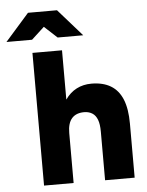

<svg xmlns="http://www.w3.org/2000/svg" viewBox="-138 -960 773 1009"><g transform="rotate(-5 248.5 -456.0)"><path d="M53 0V-700H209V-440Q234 -476 269 -494Q304 -512 347 -512Q408 -512 449 -487.5Q490 -463 510.5 -413Q531 -363 531 -285V0H375V-256Q375 -296 366 -319.5Q357 -343 340 -354Q323 -365 300 -366Q255 -367 232 -341.5Q209 -316 209 -264V0ZM192 -769 49 -901V-912H201L327 -769ZM-78 -769 48 -912H200V-901L57 -769Z"/></g></svg>

Font: Figtree ExtraBold
Style: Regular
Weight: 800
Designer: Erik Kennedy
Foundry: Erik Kennedy
Version: Version 2.002